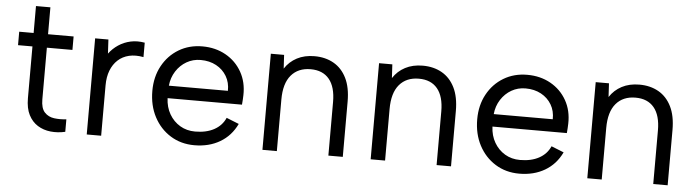

<svg xmlns="http://www.w3.org/2000/svg" viewBox="-43 -814 3605 995"><g transform="rotate(5 1759.5 -316.5)"><path d="M109 -500V-640H184V-500H317V-430H184V-161Q184 -115 203.5 -94Q223 -73 253.5 -69Q284 -65 317 -69V-4Q278 5 240.5 1Q203 -3 173.5 -21.5Q144 -40 126.5 -74Q109 -108 109 -161V-430H34V-500Z M429 -500H498L502 -427Q522 -454 550.5 -473Q579 -492 613.5 -499.5Q648 -507 687 -500V-425Q645 -433 611.5 -425Q578 -417 554 -395Q530 -373 517 -339.5Q504 -306 504 -262V0H429Z M989 7Q919 7 864.5 -27Q810 -61 779 -120Q748 -179 748 -255Q748 -328 779 -385Q810 -442 864 -474.5Q918 -507 987 -507Q1055 -507 1108.5 -477Q1162 -447 1192 -394Q1222 -341 1220 -273Q1220 -262 1219 -250Q1218 -238 1217 -224H830Q832 -177 853 -141Q874 -105 908.5 -84.5Q943 -64 987 -64Q1045 -64 1085.5 -86Q1126 -108 1144 -149L1209 -123Q1179 -60 1122 -26.5Q1065 7 989 7ZM1138 -289Q1139 -332 1119.5 -365Q1100 -398 1065 -417Q1030 -436 984 -436Q944 -436 911 -417Q878 -398 856.5 -364.5Q835 -331 831 -289Z M1343 -500H1412L1416 -429Q1440 -466 1479 -486.5Q1518 -507 1570 -507Q1627 -507 1670 -482.5Q1713 -458 1737 -409.5Q1761 -361 1761 -288V0H1686V-279Q1686 -357 1652.5 -397.5Q1619 -438 1556 -438Q1491 -438 1454.5 -395Q1418 -352 1418 -268V0H1343Z M1906 -500H1975L1979 -429Q2003 -466 2042 -486.5Q2081 -507 2133 -507Q2190 -507 2233 -482.5Q2276 -458 2300 -409.5Q2324 -361 2324 -288V0H2249V-279Q2249 -357 2215.5 -397.5Q2182 -438 2119 -438Q2054 -438 2017.5 -395Q1981 -352 1981 -268V0H1906Z M2679 7Q2609 7 2554.5 -27Q2500 -61 2469 -120Q2438 -179 2438 -255Q2438 -328 2469 -385Q2500 -442 2554 -474.5Q2608 -507 2677 -507Q2745 -507 2798.5 -477Q2852 -447 2882 -394Q2912 -341 2910 -273Q2910 -262 2909 -250Q2908 -238 2907 -224H2520Q2522 -177 2543 -141Q2564 -105 2598.5 -84.5Q2633 -64 2677 -64Q2735 -64 2775.5 -86Q2816 -108 2834 -149L2899 -123Q2869 -60 2812 -26.5Q2755 7 2679 7ZM2828 -289Q2829 -332 2809.5 -365Q2790 -398 2755 -417Q2720 -436 2674 -436Q2634 -436 2601 -417Q2568 -398 2546.5 -364.5Q2525 -331 2521 -289Z M3033 -500H3102L3106 -429Q3130 -466 3169 -486.5Q3208 -507 3260 -507Q3317 -507 3360 -482.5Q3403 -458 3427 -409.5Q3451 -361 3451 -288V0H3376V-279Q3376 -357 3342.5 -397.5Q3309 -438 3246 -438Q3181 -438 3144.5 -395Q3108 -352 3108 -268V0H3033Z"/></g></svg>

Font: Albert Sans
Style: Regular
Weight: 400
Designer: Andreas Rasmussen
Foundry: a.Foundry
Version: Version 1.025